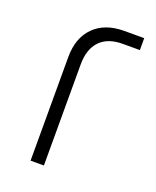

<svg xmlns="http://www.w3.org/2000/svg" viewBox="-104 -573 516 636"><g transform="rotate(20 154.5 -255.0)"><path d="M80 0V-365Q80 -433 118.5 -471.5Q157 -510 225 -510H295V-468H235Q182 -468 154.5 -439Q127 -410 127 -356V0Z"/></g></svg>

Font: MuseoModerno Thin ExtraLight
Style: Regular
Weight: 250
Version: Version 1.002